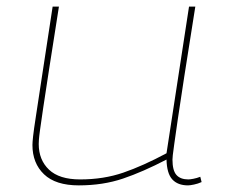

<svg xmlns="http://www.w3.org/2000/svg" viewBox="-20 -550 680 580"><path d="M218 10Q148 10 113 -23.5Q78 -57 78 -112Q78 -120 80 -138.5Q82 -157 88.5 -199Q95 -241 107 -320.5Q119 -400 139 -530H158Q140 -416 128.5 -342Q117 -268 110.5 -224Q104 -180 101 -158Q98 -136 97.5 -127.5Q97 -119 97 -115Q97 -67 128 -37.5Q159 -8 222 -8Q293 -8 352.5 -28.5Q412 -49 483 -87L551 -530H570Q550 -404 537 -321Q524 -238 517 -189Q510 -140 506.5 -115.5Q503 -91 502 -81.5Q501 -72 501 -68Q501 -35 513 -21.5Q525 -8 549 -8Q554 -8 564.5 -10Q575 -12 585 -16L589 0Q578 5 566 7.5Q554 10 548 10Q517 10 500.5 -8Q484 -26 483 -68Q412 -31 351.5 -10.5Q291 10 218 10Z"/></svg>

Font: Georama Extended Thin
Style: Italic
Weight: 100
Width: 7
Italic angle: -9°
Designer: Jean-Baptiste Levee
Foundry: Production Type
Version: Version 1.000